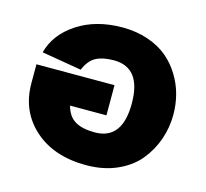

<svg xmlns="http://www.w3.org/2000/svg" viewBox="-87 -660 827 769"><g transform="rotate(15 326.0 -275.5)"><path d="M331.1 -424.8Q285.6 -424.8 257.3 -409.9Q229 -395 211.9 -354L46.9 -381.8Q66.9 -459.5 144 -510.3Q221.2 -561 331.1 -561Q388.7 -561 437 -544.4Q485.4 -527.8 518.1 -500.2Q550.8 -472.7 573.5 -435.5Q596.2 -398.4 606.7 -358.2Q617.2 -317.9 617.2 -275.9Q617.2 -222.7 600.1 -173.1Q583 -123.5 549.3 -82Q515.6 -40.5 459.2 -15.4Q402.8 9.8 331.1 9.8Q197.3 9.8 116.2 -62.7Q35.2 -135.3 35.2 -251V-329.1H358.9V-204.1H208Q219.2 -161.6 249 -143.8Q278.8 -126 331.1 -126Q444.8 -126 444.8 -275.9Q444.8 -424.8 331.1 -424.8Z"/></g></svg>

Font: LT Superior Black
Style: Regular
Weight: 900
Designer: Daniel Lyons
Foundry: LyonsType
Version: Version 2.005